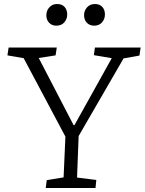

<svg xmlns="http://www.w3.org/2000/svg" viewBox="-20 -937 721 957"><path d="M347 -313H351L537 -647L448 -662L453 -700H681L675 -660L596 -646L372 -259L364 -52L460 -40L456 0H208L213 -39L297 -53L306 -256L98 -647L17 -661L23 -700H263L257 -661L173 -648ZM211 -861Q211 -884 226 -900.5Q241 -917 264 -917Q289 -917 302 -902.5Q315 -888 315 -865Q315 -842 300.5 -825.5Q286 -809 261 -809Q239 -809 225 -823.5Q211 -838 211 -861ZM399 -861Q399 -884 414 -900.5Q429 -917 453 -917Q477 -917 490 -902.5Q503 -888 503 -865Q503 -842 488.5 -825.5Q474 -809 450 -809Q427 -809 413 -823.5Q399 -838 399 -861Z"/></svg>

Font: Literata 12pt Light
Style: Italic
Weight: 300
Italic angle: -2°
Designer: Latin by Veronika Burian and Jose Scaglione. Greek by Irene Vlachou. Cyrillic by Vera Evstafieva
Foundry: TypeTogether
Version: Version 3.002